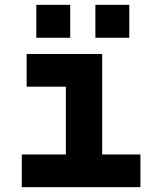

<svg xmlns="http://www.w3.org/2000/svg" viewBox="-20 -773 640 793"><path d="M70 0V-135H252V-415H90V-550H402V-135H560V0ZM130 -753H270V-617H130ZM374 -753H514V-617H374Z"/></svg>

Font: Tiny ExtraBold
Style: Regular
Weight: 800
Designer: Philipp Nurullin, Konstantin Bulenkov
Foundry: JetBrains
Version: Version 2.251; ttfautohint (v1.8.4.7-5d5b)